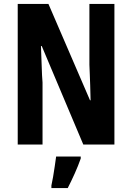

<svg xmlns="http://www.w3.org/2000/svg" viewBox="-20 -734 670 975"><path d="M561 0H403L192 -500H188Q191 -431 192 -391Q193 -351 196 -315V0H70V-714H226L437 -225H440Q439 -271 438 -301.5Q437 -332 436 -355.5Q435 -379 434 -405V-714H561ZM390 71Q377 108 359.5 147Q342 186 324 221H241V208Q245 191 249.5 164.5Q254 138 258 110.5Q262 83 265 61H390Z"/></svg>

Font: Noto Sans Sinhala ExtraCondensed
Style: Bold
Weight: 700
Width: 2
Designer: Jelle Bosma - Monotype Design Team
Foundry: Monotype Imaging Inc.
Version: Version 2.006; ttfautohint (v1.8.4.7-5d5b)